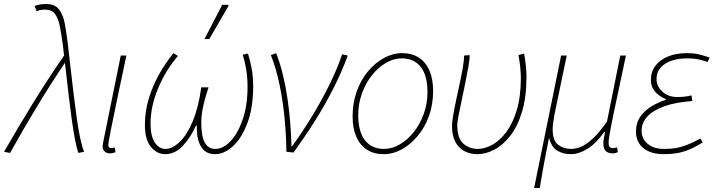

<svg xmlns="http://www.w3.org/2000/svg" viewBox="-50 -754 3548 954"><path d="M340 6Q331 -17 322.5 -61.5Q314 -106 306 -164Q298 -222 290.5 -286Q283 -350 276 -413.5Q269 -477 262 -532Q255 -586 247 -625Q239 -664 223 -685Q207 -706 176 -706Q161 -706 152 -704.5Q143 -703 132 -698L122 -724Q134 -729 147.5 -731.5Q161 -734 180 -734Q223 -734 243.5 -707Q264 -680 272 -636.5Q280 -593 286 -544Q293 -487 300 -422.5Q307 -358 315 -293Q323 -228 331 -170Q339 -112 348.5 -67.5Q358 -23 368 0ZM-30 0Q44 -128 117 -246.5Q190 -365 274 -486L278 -450Q205 -342 136.5 -229Q68 -116 0 6Z M496 8Q481 8 470.5 -1Q460 -10 460 -28Q460 -33 461.5 -40Q463 -47 464 -54L550 -478H578Q553 -360 532.5 -263Q512 -166 500 -104.5Q488 -43 488 -32Q488 -25 492 -21.5Q496 -18 503 -18Q506 -18 509.5 -18.5Q513 -19 520 -22L524 2Q517 5 510.5 6.5Q504 8 496 8Z M770 12Q731 12 700.5 -23.5Q670 -59 670 -134Q670 -199 688.5 -261.5Q707 -324 739 -382Q771 -440 812 -490L834 -476Q771 -402 734.5 -312.5Q698 -223 698 -140Q698 -77 719.5 -45.5Q741 -14 772 -14Q806 -14 842 -48Q878 -82 907 -150Q936 -218 950 -320H986Q978 -295 969.5 -265.5Q961 -236 955.5 -205Q950 -174 950 -146Q950 -77 967.5 -45.5Q985 -14 1020 -14Q1059 -14 1095.5 -52.5Q1132 -91 1156 -160.5Q1180 -230 1180 -324Q1180 -368 1173.5 -408Q1167 -448 1156 -482L1182 -488Q1193 -453 1200.5 -413Q1208 -373 1208 -326Q1208 -220 1180 -144.5Q1152 -69 1108.5 -28.5Q1065 12 1018 12Q971 12 948.5 -26Q926 -64 928 -130H924Q896 -69 857.5 -28.5Q819 12 770 12ZM966 -560 1054 -730H1084L1086 -726L990 -560Z M1373 0Q1372 -86 1363.5 -171.5Q1355 -257 1338.5 -335.5Q1322 -414 1296 -480L1322 -490Q1342 -440 1356 -381Q1370 -322 1379 -260Q1388 -198 1392.5 -138.5Q1397 -79 1398 -28H1402Q1450 -94 1497.5 -171.5Q1545 -249 1585 -329.5Q1625 -410 1650 -484L1678 -478Q1648 -396 1606.5 -314.5Q1565 -233 1515 -153.5Q1465 -74 1408 4Z M1856 12Q1808 12 1773.5 -10Q1739 -32 1720.5 -74Q1702 -116 1702 -176Q1702 -243 1722.5 -300Q1743 -357 1778.5 -399.5Q1814 -442 1858 -466Q1902 -490 1948 -490Q1996 -490 2030.5 -468Q2065 -446 2083.5 -404Q2102 -362 2102 -302Q2102 -235 2081.5 -178Q2061 -121 2025.5 -78.5Q1990 -36 1946.5 -12Q1903 12 1856 12ZM1858 -14Q1898 -14 1936.5 -36.5Q1975 -59 2006 -98Q2037 -137 2055.5 -188Q2074 -239 2074 -296Q2074 -379 2040.5 -421.5Q2007 -464 1946 -464Q1906 -464 1867.5 -441.5Q1829 -419 1798 -380Q1767 -341 1748.5 -290Q1730 -239 1730 -182Q1730 -100 1763.5 -57Q1797 -14 1858 -14Z M2322 12Q2286 12 2257.5 -3Q2229 -18 2212.5 -49Q2196 -80 2196 -128Q2196 -148 2202 -182.5Q2208 -217 2217 -259Q2226 -301 2235 -343Q2244 -385 2250 -420.5Q2256 -456 2256 -478L2284 -480Q2284 -460 2277.5 -423.5Q2271 -387 2262 -342.5Q2253 -298 2244 -255.5Q2235 -213 2228.5 -180Q2222 -147 2222 -134Q2222 -67 2252 -40.5Q2282 -14 2324 -14Q2358 -14 2395 -34Q2432 -54 2464.5 -96.5Q2497 -139 2517.5 -206.5Q2538 -274 2538 -368Q2538 -392 2534.5 -424.5Q2531 -457 2526 -480L2554 -488Q2559 -463 2562.5 -430.5Q2566 -398 2566 -374Q2566 -271 2543.5 -197.5Q2521 -124 2484.5 -78Q2448 -32 2405.5 -10Q2363 12 2322 12Z M2604 180 2738 -478H2766L2706 -190Q2702 -169 2699 -148Q2696 -127 2696 -112Q2696 -55 2723.5 -34.5Q2751 -14 2788 -14Q2811 -14 2836.5 -24.5Q2862 -35 2894 -64Q2926 -93 2966 -150L3032 -478H3060Q3038 -371 3018 -279.5Q2998 -188 2986 -126Q2974 -64 2974 -46Q2974 -28 2980 -23Q2986 -18 2996 -18Q3002 -18 3007 -19.5Q3012 -21 3016 -22L3020 2Q3013 5 3007.5 6.5Q3002 8 2994 8Q2972 8 2960 -3.5Q2948 -15 2948 -42Q2948 -53 2950 -63.5Q2952 -74 2956 -98H2952Q2912 -41 2869 -14.5Q2826 12 2786 12Q2749 12 2719.5 -5Q2690 -22 2678 -70Q2666 -10 2658.5 29.5Q2651 69 2645 103Q2639 137 2632 180Z M3248 12Q3204 12 3173 -2Q3142 -16 3126 -41Q3110 -66 3110 -98Q3110 -145 3133 -176.5Q3156 -208 3190 -227.5Q3224 -247 3258 -258V-262Q3228 -273 3206 -297.5Q3184 -322 3184 -356Q3184 -397 3206.5 -427Q3229 -457 3269.5 -473.5Q3310 -490 3364 -490Q3396 -490 3420 -484.5Q3444 -479 3476 -468L3466 -446Q3435 -457 3413 -460.5Q3391 -464 3362 -464Q3321 -464 3287 -452.5Q3253 -441 3232.5 -418Q3212 -395 3212 -362Q3212 -325 3241.5 -298.5Q3271 -272 3314 -272Q3334 -272 3349 -273.5Q3364 -275 3386 -280L3390 -252Q3307 -246 3251 -226Q3195 -206 3166.5 -175Q3138 -144 3138 -104Q3138 -64 3168.5 -39Q3199 -14 3250 -14Q3283 -14 3309 -18.5Q3335 -23 3363.5 -34Q3392 -45 3430 -66L3442 -46Q3404 -23 3373.5 -10.5Q3343 2 3313.5 7Q3284 12 3248 12Z"/></svg>

Font: Source Sans 3 ExtraLight
Style: Italic
Weight: 250
Italic angle: -11°
Designer: Paul D. Hunt
Foundry: Adobe
Version: Version 3.046;hotconv 1.0.118;makeotfexe 2.5.65603